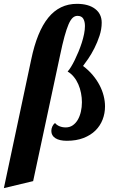

<svg xmlns="http://www.w3.org/2000/svg" viewBox="-105 -720 605 990"><path d="M178.7 -85.9Q187 -75.2 201.7 -69.1Q216.3 -63 233.9 -63Q254.4 -63 270 -73.7Q285.6 -84.5 296.1 -102.5Q306.6 -120.6 312 -144Q317.4 -167.5 317.4 -192.9Q317.4 -216.3 312.7 -240.2Q308.1 -264.2 298.8 -285.4Q289.6 -306.6 275.6 -323.7Q261.7 -340.8 243.7 -351.1Q251.5 -359.4 261 -374.8Q270.5 -390.1 280.3 -410.2Q290 -430.2 299.6 -453.1Q309.1 -476.1 316.7 -499.5Q324.2 -522.9 328.6 -545.2Q333 -567.4 333 -585.9Q333 -609.4 324.2 -623.8Q315.4 -638.2 294.4 -638.2Q280.8 -638.2 269.8 -628.2Q258.8 -618.2 248.5 -594.5Q238.3 -570.8 227.5 -531.7Q216.8 -492.7 204.6 -434.1L65.9 213.9L-85 250L55.7 -412.1Q85.9 -557.6 144 -628.9Q202.1 -700.2 291.5 -700.2Q351.1 -700.2 385.3 -674.3Q419.4 -648.4 419.4 -603Q419.4 -569.8 408.2 -535.6Q397 -501.5 381.6 -471.2Q366.2 -440.9 349.9 -417Q333.5 -393.1 323.2 -379.9Q351.6 -358.4 372.8 -333.3Q394 -308.1 408.2 -281Q422.4 -253.9 429.4 -226.1Q436.5 -198.2 436.5 -171.4Q436.5 -135.7 424.1 -103.5Q411.6 -71.3 387.2 -47.1Q362.8 -22.9 325.7 -8.5Q288.6 5.9 239.7 5.9Q201.2 5.9 180.4 -7.6Q159.7 -21 159.7 -44.9Q159.7 -56.2 164.6 -67.4Q169.4 -78.6 178.7 -85.9Z"/></svg>

Font: Lobster
Style: Regular
Weight: 400
Designer: Pablo Impallari
Foundry: Pablo Impallari
Version: Version 1.007; ttfautohint (v1.1) -l 8 -r 50 -G 50 -x 14 -D 